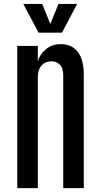

<svg xmlns="http://www.w3.org/2000/svg" viewBox="-20 -969 518 989"><path d="M68.8 0V-732.4H174.8V-653.3Q184.6 -688.5 216.3 -715.1Q248 -741.7 293 -741.7Q349.6 -741.7 380.6 -701.9Q411.6 -662.1 411.6 -582.5V0H305.7V-580.6Q305.7 -618.2 288.6 -635.7Q271.5 -653.3 244.6 -653.3Q224.6 -653.3 208.7 -644Q192.9 -634.8 183.8 -616.2Q174.8 -597.7 174.8 -568.8V0ZM178.7 -800.8 100.1 -948.7H197.3L239.3 -845.2L281.2 -948.7H377.4L299.3 -800.8Z"/></svg>

Font: Antonio Medium
Style: Regular
Weight: 500
Designer: Vernon Adams
Foundry: Vernon Adams
Version: Version 1.002